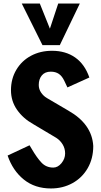

<svg xmlns="http://www.w3.org/2000/svg" viewBox="-20 -1051 573 1085"><path d="M23 -172 147 -230 159 -210Q188 -160 214.5 -132Q241 -104 281 -104Q307 -104 327.5 -129Q348 -154 348 -184Q348 -212 334 -235Q320 -258 298 -272L167 -350Q110 -382 76 -431Q42 -480 42 -541Q42 -606 72.5 -657Q103 -708 155.5 -736Q208 -764 274 -764Q351 -764 405 -726Q459 -688 485 -613L361 -557Q357 -565 344 -593Q331 -621 312.5 -633.5Q294 -646 267 -646Q234 -646 216.5 -625Q199 -604 199 -571Q199 -547 212.5 -527.5Q226 -508 245 -497L366 -426Q500 -350 507 -226Q507 -155 475.5 -100.5Q444 -46 389.5 -16Q335 14 268 14Q177 14 114.5 -36.5Q52 -87 23 -172ZM220 -796 103 -1031H205L262 -889L309 -1031H431L318 -796Z"/></svg>

Font: Francois One
Style: Regular
Weight: 400
Designer: Vernon Adams
Foundry: Vernon Adams
Version: Version 2.000